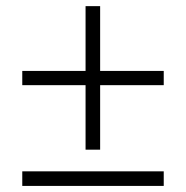

<svg xmlns="http://www.w3.org/2000/svg" viewBox="-20 -611 611 631"><path d="M309.1 -590.8H261.2V-377.9H53.2V-331.1H261.2V-119.1H309.1V-331.1H518.1V-377.9H309.1ZM518.1 0V-47.9H53.2V0Z"/></svg>

Font: Noto Reveo Sans
Style: Regular
Weight: 300
Designer: Monotype Design Team
Foundry: Monotype Imaging Inc.
Version: Version 2.007